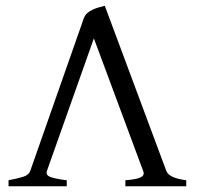

<svg xmlns="http://www.w3.org/2000/svg" viewBox="-20 -650 690 670"><path d="M9.8 0V-21Q43 -27.3 61.8 -33.4Q80.6 -39.6 85.4 -53.2L272.5 -586.4Q277.8 -601.1 292 -609.9Q306.2 -618.7 321.8 -623.3Q337.4 -627.9 345.7 -629.9L560.5 -53.2Q569.8 -28.8 629.9 -21V0H417.5V-21Q456.5 -23.9 470.9 -31.2Q485.4 -38.6 480 -52.2L307.6 -516.1L143.6 -53.2Q138.7 -39.1 155.8 -32.5Q172.9 -25.9 212.9 -21V0Z"/></svg>

Font: David Libre
Style: Regular
Weight: 400
Designer: Ismar David, J. Victor Gaultney, Annie Olsen and Meir Sadan
Foundry: Monotype Imaging Inc. & SIL International
Version: Version 1.100; ttfautohint (v1.8.4.7-5d5b)